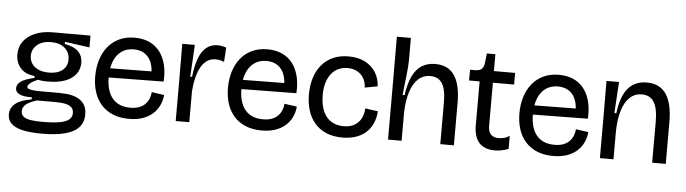

<svg xmlns="http://www.w3.org/2000/svg" viewBox="-50 -904 4577 1281"><g transform="rotate(5 2238.5 -263.5)"><path d="M260 162Q174 162 123.5 149Q73 136 50.5 111.5Q28 87 28 53Q28 9 63 -19.5Q98 -48 171 -60V-74Q115 -73 88 -86Q61 -99 61 -126Q61 -152 87.5 -171Q114 -190 177 -204V-217Q114 -223 82 -260Q50 -297 50 -351Q50 -402 77.5 -439Q105 -476 155 -497Q205 -518 273 -518H525V-439L359 -462V-448Q422 -436 451 -406.5Q480 -377 480 -332Q480 -290 456 -257Q432 -224 384.5 -206Q337 -188 268 -188Q252 -188 237 -189Q222 -190 201 -194Q166 -179 150.5 -165.5Q135 -152 135 -142Q135 -132 147 -127.5Q159 -123 177.5 -121Q196 -119 214 -119H353Q371 -119 401.5 -116.5Q432 -114 463 -102Q494 -90 515 -63.5Q536 -37 536 10Q536 62 505 96Q474 130 412.5 146Q351 162 260 162ZM256 83Q329 83 372 75Q415 67 434 50Q453 33 453 8Q453 -16 440.5 -29Q428 -42 408.5 -47.5Q389 -53 368.5 -54.5Q348 -56 331 -56H207Q153 -39 132.5 -20Q112 -1 112 24Q112 49 131 62Q150 75 182.5 79Q215 83 256 83ZM270 -248Q328 -248 360.5 -274.5Q393 -301 393 -346Q393 -393 359.5 -422.5Q326 -452 267 -452Q208 -452 174 -422.5Q140 -393 140 -349Q140 -319 156 -296Q172 -273 201 -260.5Q230 -248 270 -248Z M829 13Q768 13 721.5 -6Q675 -25 643.5 -60Q612 -95 596 -143.5Q580 -192 580 -251Q580 -310 595.5 -360.5Q611 -411 641.5 -449Q672 -487 717 -508.5Q762 -530 821 -530Q874 -530 916 -512Q958 -494 986.5 -458.5Q1015 -423 1028.5 -372Q1042 -321 1038 -255L637 -250V-312L977 -316L952 -278Q955 -333 940.5 -372Q926 -411 895.5 -431.5Q865 -452 821 -452Q773 -452 739 -427.5Q705 -403 687.5 -358.5Q670 -314 670 -254Q670 -161 711 -111.5Q752 -62 831 -62Q867 -62 892 -72Q917 -82 932.5 -99Q948 -116 956 -136.5Q964 -157 965 -178L1049 -166Q1045 -126 1029 -93.5Q1013 -61 985 -37Q957 -13 918 0Q879 13 829 13Z M1141 0V-260L1140 -517H1224L1212 -303H1224Q1232 -377 1251 -427.5Q1270 -478 1301.5 -503Q1333 -528 1376 -528Q1389 -528 1403.5 -525.5Q1418 -523 1434 -517L1428 -421Q1413 -428 1397.5 -430.5Q1382 -433 1369 -433Q1329 -433 1300 -405.5Q1271 -378 1254 -327Q1237 -276 1232 -206V0Z M1718 13Q1657 13 1610.5 -6Q1564 -25 1532.5 -60Q1501 -95 1485 -143.5Q1469 -192 1469 -251Q1469 -310 1484.5 -360.5Q1500 -411 1530.5 -449Q1561 -487 1606 -508.5Q1651 -530 1710 -530Q1763 -530 1805 -512Q1847 -494 1875.5 -458.5Q1904 -423 1917.5 -372Q1931 -321 1927 -255L1526 -250V-312L1866 -316L1841 -278Q1844 -333 1829.5 -372Q1815 -411 1784.5 -431.5Q1754 -452 1710 -452Q1662 -452 1628 -427.5Q1594 -403 1576.5 -358.5Q1559 -314 1559 -254Q1559 -161 1600 -111.5Q1641 -62 1720 -62Q1756 -62 1781 -72Q1806 -82 1821.5 -99Q1837 -116 1845 -136.5Q1853 -157 1854 -178L1938 -166Q1934 -126 1918 -93.5Q1902 -61 1874 -37Q1846 -13 1807 0Q1768 13 1718 13Z M2258 13Q2195 13 2148 -7.5Q2101 -28 2070.5 -64.5Q2040 -101 2025.5 -149.5Q2011 -198 2011 -255Q2011 -313 2026 -363Q2041 -413 2071.5 -450.5Q2102 -488 2147.5 -509Q2193 -530 2253 -530Q2319 -530 2365 -505.5Q2411 -481 2436 -440Q2461 -399 2463 -348L2378 -332Q2377 -367 2361.5 -394Q2346 -421 2318.5 -436.5Q2291 -452 2253 -452Q2221 -452 2193.5 -440Q2166 -428 2146 -403.5Q2126 -379 2114.5 -343Q2103 -307 2103 -258Q2103 -193 2122.5 -149.5Q2142 -106 2177 -84.5Q2212 -63 2260 -63Q2304 -63 2333 -80.5Q2362 -98 2377 -127.5Q2392 -157 2394 -194L2479 -182Q2476 -137 2460 -101Q2444 -65 2416 -39.5Q2388 -14 2348 -0.5Q2308 13 2258 13Z M2563 0V-264L2562 -689H2656V-540Q2656 -521 2654 -494Q2652 -467 2648.5 -435.5Q2645 -404 2641 -370.5Q2637 -337 2634 -305H2647Q2658 -383 2682 -433Q2706 -483 2744 -506.5Q2782 -530 2834 -530Q2920 -530 2962 -468.5Q3004 -407 3004 -286V0H2913V-278Q2913 -367 2887 -407Q2861 -447 2808 -447Q2760 -447 2726.5 -416Q2693 -385 2675 -328.5Q2657 -272 2654 -194V0Z M3280 10Q3209 10 3173.5 -29.5Q3138 -69 3138 -146V-440H3067L3068 -512H3104Q3134 -513 3147 -526.5Q3160 -540 3163 -569L3170 -630H3227V-517H3369V-439H3227V-150Q3227 -110 3245.5 -92Q3264 -74 3297 -74Q3315 -74 3334.5 -79Q3354 -84 3370 -97V-8Q3345 1 3323 5.5Q3301 10 3280 10Z M3670 13Q3609 13 3562.5 -6Q3516 -25 3484.5 -60Q3453 -95 3437 -143.5Q3421 -192 3421 -251Q3421 -310 3436.5 -360.5Q3452 -411 3482.5 -449Q3513 -487 3558 -508.5Q3603 -530 3662 -530Q3715 -530 3757 -512Q3799 -494 3827.5 -458.5Q3856 -423 3869.5 -372Q3883 -321 3879 -255L3478 -250V-312L3818 -316L3793 -278Q3796 -333 3781.5 -372Q3767 -411 3736.5 -431.5Q3706 -452 3662 -452Q3614 -452 3580 -427.5Q3546 -403 3528.5 -358.5Q3511 -314 3511 -254Q3511 -161 3552 -111.5Q3593 -62 3672 -62Q3708 -62 3733 -72Q3758 -82 3773.5 -99Q3789 -116 3797 -136.5Q3805 -157 3806 -178L3890 -166Q3886 -126 3870 -93.5Q3854 -61 3826 -37Q3798 -13 3759 0Q3720 13 3670 13Z M3982 0V-278L3981 -517H4065L4052 -308H4065Q4074 -383 4097 -432Q4120 -481 4158.5 -505.5Q4197 -530 4250 -530Q4337 -530 4380 -467.5Q4423 -405 4423 -278V0H4332V-273Q4332 -363 4306 -405.5Q4280 -448 4224 -448Q4177 -448 4143.5 -416.5Q4110 -385 4092 -326Q4074 -267 4073 -184V0Z"/></g></svg>

Font: Bricolage Grotesque 60pt
Style: Regular
Weight: 400
Version: Version 1.001;gftools[0.9.33.dev8+g029e19f]